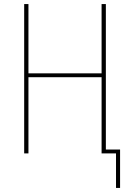

<svg xmlns="http://www.w3.org/2000/svg" viewBox="-20 -755 640 945"><path d="M551 170V0H480V-375H120V0H99V-735H120V-394H480V-735H501V-19H571V170Z"/></svg>

Font: Iosevka Thin Extended
Style: Regular
Weight: 100
Width: 7
Monospace: yes
Designer: Belleve Invis
Foundry: Belleve Invis
Version: Version 32.5.0; ttfautohint (v1.8.4)